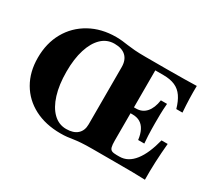

<svg xmlns="http://www.w3.org/2000/svg" viewBox="-115 -796 1137 1023"><g transform="rotate(30 453.5 -285.0)"><path d="M339.5 11.3Q247.6 11.3 178.6 -24.6Q109.7 -60.5 71.8 -125.8Q33.9 -191.1 33.9 -278.2Q33.9 -367.7 72.6 -436.3Q111.3 -504.8 181 -543.5Q250.8 -582.3 341.1 -582.3Q362.9 -582.3 380.2 -580.2Q397.6 -578.2 416.5 -575.4Q435.5 -572.6 461.7 -570.6Q487.9 -568.5 528.2 -568.5H660.5Q725.8 -568.5 769 -569.4Q812.1 -570.2 842.7 -571Q841.9 -533.9 843.1 -493.1Q844.4 -452.4 847.6 -409.7H809.7Q797.6 -452.4 779 -479.4Q760.5 -506.5 731.5 -519.4Q702.4 -532.3 659.7 -532.3H609.7V-100Q609.7 -74.2 613.3 -60.9Q616.9 -47.6 627 -43.1Q637.1 -38.7 656.5 -38.7H673.4Q700.8 -38.7 723.4 -51.2Q746 -63.7 764.9 -87.9Q783.9 -112.1 798.8 -146.8Q813.7 -181.5 825 -225.8H862.9Q857.3 -166.1 854.8 -109.7Q852.4 -53.2 853.2 0Q821 -1.6 775.4 -2Q729.8 -2.4 661.3 -2.4H625Q616.1 -2.4 605.2 -2.4Q594.4 -2.4 581.9 -2.4Q569.4 -2.4 556 -2.4Q542.7 -2.4 529.8 -2.4Q487.1 -2.4 460.1 -0.4Q433.1 1.6 415.3 4.4Q397.6 7.3 380.2 9.3Q362.9 11.3 339.5 11.3ZM354 -24.2Q398.4 -24.2 422.2 -45.6Q446 -66.9 446 -105.6V-457.3Q446 -500.8 421.8 -523.8Q397.6 -546.8 351.6 -546.8Q305.6 -546.8 272.6 -515.3Q239.5 -483.9 221.4 -426.6Q203.2 -369.4 203.2 -290.3Q203.2 -209.7 221.8 -150Q240.3 -90.3 274.2 -57.3Q308.1 -24.2 354 -24.2ZM579.8 -268.5V-304.8H708.9V-268.5ZM716.1 -165.3Q712.1 -199.2 700 -222.6Q687.9 -246 668.5 -257.3Q649.2 -268.5 622.6 -268.5V-304.8Q660.5 -304.8 684.3 -331.9Q708.1 -358.9 715.3 -408.9H753.2Q750 -369.4 749.6 -343.1Q749.2 -316.9 749.2 -287.1Q749.2 -267.7 749.6 -250Q750 -232.3 750.8 -212.1Q751.6 -191.9 754 -165.3Z"/></g></svg>

Font: Playfair 9pt Black
Style: Regular
Weight: 900
Designer: Claus Eggers Sørensen
Foundry: Claus Eggers Sørensen
Version: Version 2.203